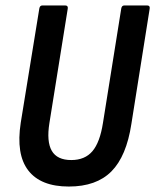

<svg xmlns="http://www.w3.org/2000/svg" viewBox="-20 -675 568 703"><path d="M232 8Q129 8 83.5 -51Q38 -110 56 -226L124 -644Q126 -655 135 -655H219Q230 -655 228 -643L161 -225Q150 -157 169.5 -123Q189 -89 241 -89Q291 -89 318.5 -121.5Q346 -154 357 -225L424 -644Q426 -655 435 -655H519Q530 -655 528 -643L461 -221Q443 -103 388 -47.5Q333 8 232 8Z"/></svg>

Font: Sofia Sans Condensed
Style: Bold Italic
Weight: 700
Italic angle: -9°
Version: Version 4.100